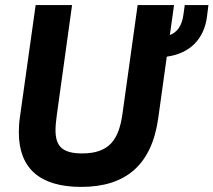

<svg xmlns="http://www.w3.org/2000/svg" viewBox="-20 -717 838 754"><path d="M299 17C474.5 17 576 -70 601.5 -253.5L635 -494.5C728 -507 782.5 -566.5 793 -653L798.5 -697H705.5L700.5 -660.5C694.5 -615 675.5 -590 647 -579.5L663.5 -697H520.5L461 -270.5C447 -170 410.5 -114.5 302.5 -114.5C223.5 -114.5 198 -144 198 -206C198 -222.5 200 -242 203 -264.5L263 -697H120L58 -255.5C55 -235 54 -215 54 -197C54 -55 137.5 17 299 17Z"/></svg>

Font: HK Grotesk ExtraBold
Style: Italic
Weight: 800
Italic angle: -16°
Designer: Alfredo Marco Pradil
Foundry: Hanken Design Co.
Version: Version 3.001;FEAKit 1.0